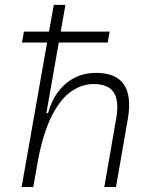

<svg xmlns="http://www.w3.org/2000/svg" viewBox="-20 -752 626 772"><path d="M399.4 0 447.3 -275.9Q459.5 -345.7 437.7 -379.9Q416 -414.1 356.4 -414.1Q310.5 -414.1 268.3 -385.7Q226.1 -357.4 191.4 -292.2Q156.7 -227.1 134.3 -116.2L113.8 0H66.9L169.4 -581.1H68.4L76.2 -625H177.2L196.3 -732.4H243.2L224.1 -625H420.9L413.1 -581.1H216.3L166.5 -297.4H173.3Q194.8 -374.5 245.6 -416.7Q296.4 -459 366.2 -459Q526.4 -459 493.7 -272L446.3 0Z"/></svg>

Font: Cascadia Mono NF ExtraLight
Style: Italic
Weight: 200
Italic angle: -10°
Monospace: yes
Designer: Aaron Bell
Foundry: Saja Typeworks
Version: Version 2404.023; ttfautohint (v1.8.4)